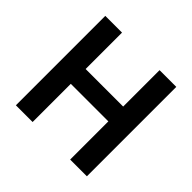

<svg xmlns="http://www.w3.org/2000/svg" viewBox="-170 -882 1063 1063"><g transform="rotate(45 362.0 -350.0)"><path d="M84 0H215V-299H509V0H640V-700H509V-415H215V-700H84Z"/></g></svg>

Font: Fixel Display SemiBold
Style: Regular
Weight: 600
Designer: AlfaBravo + MacPaw
Foundry: Kyrylo Tkachov, Marchela Mozhyna, Serhii Makarenko, Maria Weinstein, Zakhar Kryvoshyya
Version: Version 1.211